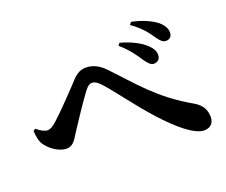

<svg xmlns="http://www.w3.org/2000/svg" viewBox="-113 -906 1227 1041"><g transform="rotate(-20 500.0 -385.5)"><path d="M720 -514C738 -489 751 -474 769 -474C792 -474 806 -490 806 -511C807 -532 797 -551 775 -572C743 -603 690 -629 631 -645L621 -631C671 -588 700 -545 720 -514ZM822 -609C841 -582 853 -568 873 -568C895 -568 908 -582 908 -604C908 -628 895 -650 870 -671C839 -695 792 -717 729 -730L718 -716C775 -676 803 -637 822 -609ZM30 -355C32 -322 37 -293 51 -273C77 -235 127 -203 167 -203C203 -203 220 -232 241 -267C273 -317 343 -422 377 -466C392 -485 404 -492 416 -492C429 -492 443 -486 462 -466C518 -406 594 -297 678 -205C762 -112 846 -41 902 -41C938 -41 959 -64 959 -97C959 -134 946 -170 896 -198C719 -299 637 -408 522 -528C486 -566 450 -581 413 -581C383 -581 359 -568 334 -541C303 -507 208 -407 158 -362C134 -340 118 -332 103 -332C90 -332 65 -343 43 -363Z"/></g></svg>

Font: Noto Serif SC
Style: Bold
Weight: 700
Designer: Ryoko NISHIZUKA 西塚涼子 (kana & ideographs); Frank Grießhammer (Latin, Greek & Cyrillic); Wenlong ZHANG 张文龙 (bopomofo); San
Foundry: Adobe
Version: Version 2.001;hotconv 1.1.0;makeotfexe 2.6.0